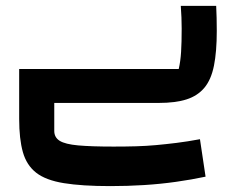

<svg xmlns="http://www.w3.org/2000/svg" viewBox="-20 -349 821 651"><path d="M45 0V-115H586Q592 -141 594 -173Q596 -205 596 -252Q596 -289 593 -329H713Q714 -310 714.5 -288Q715 -266 715 -244Q715 -174 705.5 -126.5Q696 -79 673 -51.5Q650 -24 612.5 -12Q575 0 518 0ZM354 282Q258 282 196.5 272Q135 262 102.5 236.5Q70 211 57.5 166.5Q45 122 45 54V0H164V95Q164 117 182.5 128.5Q201 140 245 144Q289 148 365 148Q407 148 441.5 147Q476 146 509 143Q542 140 578.5 135.5Q615 131 658 123L677 250Q630 260 577 267.5Q524 275 468 278.5Q412 282 354 282Z"/></svg>

Font: Changa SemiBold
Style: Regular
Weight: 600
Designer: Eduardo Rodriguez Tunni
Foundry: Eduardo Rodriguez Tunni
Version: Version 3.002; ttfautohint (v1.8.2)